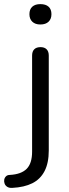

<svg xmlns="http://www.w3.org/2000/svg" viewBox="-77 -722 333 933"><path d="M-17 191Q-32 192 -41.5 186Q-51 180 -54.5 170.5Q-58 161 -56.5 151.5Q-55 142 -48 135Q-41 128 -29 128Q26 125 52.5 98.5Q79 72 79 15V-452Q79 -472 89.5 -482.5Q100 -493 120 -493Q139 -493 149.5 -482.5Q160 -472 160 -452V9Q160 70 139.5 109.5Q119 149 80 168.5Q41 188 -17 191ZM119 -603Q94 -603 80 -616.5Q66 -630 66 -653Q66 -677 80 -689.5Q94 -702 119 -702Q145 -702 159 -689.5Q173 -677 173 -653Q173 -630 159 -616.5Q145 -603 119 -603Z"/></svg>

Font: Nunito
Style: Regular
Weight: 400
Designer: Vernon Adams
Foundry: Vernon Adams
Version: Version 3.602